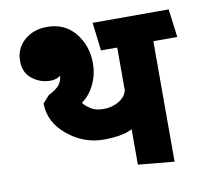

<svg xmlns="http://www.w3.org/2000/svg" viewBox="-79 -783 938 885"><g transform="rotate(-10 390.0 -341.0)"><path d="M499 0V-166Q474 -152 438 -146.5Q402 -141 365 -141Q271 -141 195.5 -203.5Q120 -266 120 -353L151 -388Q169 -395 191.5 -413.5Q214 -432 217 -467Q211 -460 198 -455.5Q185 -451 170 -451Q122 -451 84.5 -480.5Q47 -510 47 -564Q47 -623 89.5 -660.5Q132 -698 197 -698Q279 -698 327.5 -638.5Q376 -579 376 -497Q376 -444 354 -398Q332 -352 294 -325Q307 -309 329.5 -294.5Q352 -280 389 -280Q429 -280 461 -299.5Q493 -319 499 -349V-548H423L407 -680H763L780 -548H668V16Z"/></g></svg>

Font: Palanquin Dark SemiBold
Style: Regular
Weight: 600
Designer: Pria Ravichandran
Version: Version 1.001